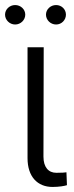

<svg xmlns="http://www.w3.org/2000/svg" viewBox="-20 -733 291 760"><path d="M89 -546V-107C89 -34 128 7 188 7C214 7 236 3 245 0L243 -51C238 -50 225 -49 203 -49C172 -49 152 -71 152 -113L153 -546ZM0 -675C0 -654 18 -636 40 -636C62 -636 80 -654 80 -675C80 -696 62 -713 40 -713C18 -713 0 -696 0 -675ZM162 -675C162 -654 180 -636 202 -636C224 -636 241 -654 241 -675C241 -696 224 -713 202 -713C180 -713 162 -696 162 -675Z"/></svg>

Font: Wafeq Light
Style: Regular
Weight: 300
Designer: Rasmus Andersson & Azza Alameddine
Foundry: Google & TypeTogether
Version: Version 3.000;January 28, 2025;FontCreator 15.0.0.3014 64-bi